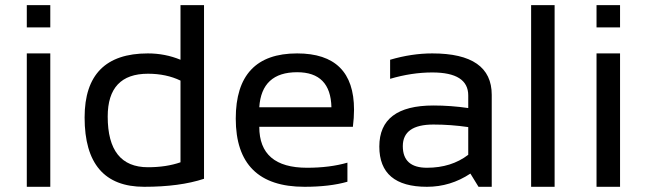

<svg xmlns="http://www.w3.org/2000/svg" viewBox="-20 -718 2486 738"><path d="M173.3 -512.7V0H83V-512.7ZM173.3 -698.2V-612.8H83V-698.2Z M673.8 -408.2Q619.1 -434.6 548.8 -434.6Q394 -434.6 394 -270Q394 -75.2 548.8 -75.2Q619.1 -75.2 673.8 -94.2ZM764.2 -30.8Q670.9 0 534.2 0Q305.2 0 305.2 -266.6Q305.2 -512.7 548.3 -512.7Q614.7 -512.7 673.8 -488.3V-698.2H764.2Z M1122.1 -512.7Q1340.8 -512.7 1340.8 -296.4Q1340.8 -265.6 1336.4 -230.5H976.6Q976.6 -73.2 1160.2 -73.2Q1247.6 -73.2 1315.4 -92.8V-19.5Q1247.6 0 1150.4 0Q886.2 0 886.2 -262.2Q886.2 -512.7 1122.1 -512.7ZM976.6 -305.7H1253.9Q1251 -440.4 1122.1 -440.4Q985.4 -440.4 976.6 -305.7Z M1438 -154.8Q1438 -312.5 1646 -312.5Q1712.9 -312.5 1779.8 -302.7V-351.1Q1779.8 -439.5 1641.6 -439.5Q1562.5 -439.5 1479.5 -415V-488.3Q1562.5 -512.7 1641.6 -512.7Q1870.1 -512.7 1870.1 -353.5V0H1819.3L1788.1 -50.8Q1711.4 0 1621.1 0Q1438 0 1438 -154.8ZM1646 -239.3Q1528.3 -239.3 1528.3 -156.2Q1528.3 -73.2 1621.1 -73.2Q1714.8 -73.2 1779.8 -123V-229.5Q1712.9 -239.3 1646 -239.3Z M2111.8 -698.2V0H2021.5V-698.2Z M2363.3 -512.7V0H2272.9V-512.7ZM2363.3 -698.2V-612.8H2272.9V-698.2Z"/></svg>

Font: Sansation
Style: Regular
Weight: 400
Designer: Bernd Montag
Version: Version 1.301